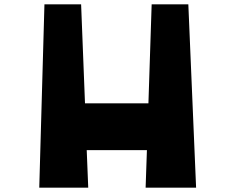

<svg xmlns="http://www.w3.org/2000/svg" viewBox="-20 -870 1091 890"><path d="M889 0H655L661 -174H382L389 0H162L186 -850H356L374 -391H668L683 -850H853Z"/></svg>

Font: OpenDyslexic
Style: Bold
Weight: 800
Designer: Abbie Gonzalez
Version: Version 0.920;hotconv 1.0.109;makeotfexe 2.5.65596